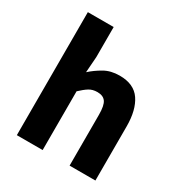

<svg xmlns="http://www.w3.org/2000/svg" viewBox="-164 -824 900 947"><g transform="rotate(30 285.5 -350.5)"><path d="M64.7 0V-700.6H211.7V-529.4L205.1 -439.6Q233.4 -465.4 270.5 -486.7Q307.6 -508.1 358.3 -508.1Q439.7 -508.1 475.9 -454.6Q512.2 -401 512.2 -308V0H365.2V-289.2Q365.2 -342.8 350.5 -362.9Q335.9 -382.9 303.5 -382.9Q275.8 -382.9 256.1 -370.4Q236.4 -358 211.7 -334.7V0Z"/></g></svg>

Font: Source Sans 3
Style: Regular
Weight: 200
Designer: Paul D. Hunt
Foundry: Adobe
Version: Version 3.046;hotconv 1.0.118;makeotfexe 2.5.65603